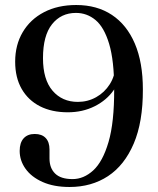

<svg xmlns="http://www.w3.org/2000/svg" viewBox="-20 -733 630 766"><path d="M257.5 13Q194.5 13 149.8 -7Q105 -27 81.8 -59.8Q58.5 -92.5 58.5 -131Q58.5 -163.5 74.2 -181Q90 -198.5 118.5 -198.5Q147 -198.5 162.2 -182.5Q177.5 -166.5 177.5 -136.5V-100.5Q177.5 -62.5 200 -40.5Q222.5 -18.5 269.5 -18.5Q314 -18.5 352 -53.2Q390 -88 413 -166.5Q436 -245 435.5 -377Q435.5 -491 415.5 -557.8Q395.5 -624.5 361.2 -653Q327 -681.5 283 -681.5Q223.5 -681.5 187.5 -636.2Q151.5 -591 151.5 -501Q151.5 -415.5 189.8 -371Q228 -326.5 290.5 -326.5Q330 -326.5 363.5 -345.2Q397 -364 418 -397Q439 -430 440.5 -472L463.5 -465.5Q462.5 -415 434 -374Q405.5 -333 357.5 -309Q309.5 -285 250.5 -285Q186.5 -285 139.5 -309Q92.5 -333 66.5 -378.2Q40.5 -423.5 40.5 -487Q40.5 -554 70.8 -605Q101 -656 155.8 -684.5Q210.5 -713 284 -713Q367 -713 426.5 -673.5Q486 -634 518 -559Q550 -484 550 -376.5Q550.5 -246.5 513.5 -160Q476.5 -73.5 410.8 -30.2Q345 13 257.5 13Z"/></svg>

Font: Fraunces 36pt
Style: Regular
Weight: 400
Version: Version 1.000;[b76b70a41]